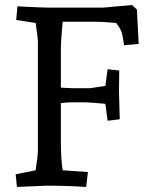

<svg xmlns="http://www.w3.org/2000/svg" viewBox="-20 -735 592 760"><path d="M359 -649H228Q221 -575 221 -538V-388Q255 -386 264 -386H337L397 -395L406 -461L452 -456Q451 -392 451 -372L454 -263L406 -257L397 -324Q337 -330 317 -330H264Q246 -330 221 -327V-167Q221 -110 228 -61L328 -54L321 5Q245 0 165 0L47 5L42 -45L121 -61Q130 -120 130 -137V-568Q130 -586 121 -644L44 -656L49 -710Q145 -705 165 -705H389L503 -715L522 -697L529 -561L471 -556Q468 -580 463.5 -600Q459 -620 440 -644Q385 -649 359 -649Z"/></svg>

Font: Andada SC
Style: Regular
Weight: 400
Designer: Carolina Giovagnoli
Foundry: Carolina Giovagnoli
Version: Version 1.003